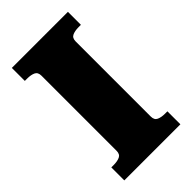

<svg xmlns="http://www.w3.org/2000/svg" viewBox="-218 -784 857 857"><g transform="rotate(-45 211.0 -355.0)"><path d="M103 -118V-592Q103 -614 87.5 -621Q72 -628 49 -628H34V-710H388V-628H373Q350 -628 334.5 -621Q319 -614 319 -592V-118Q319 -96 334.5 -89Q350 -82 373 -82H388V0H34V-82H49Q72 -82 87.5 -89Q103 -96 103 -118Z"/></g></svg>

Font: Roboto Serif ExtraBold
Style: Regular
Weight: 800
Designer: Greg Gazdowicz
Foundry: Commercial Type
Version: Version 1.008